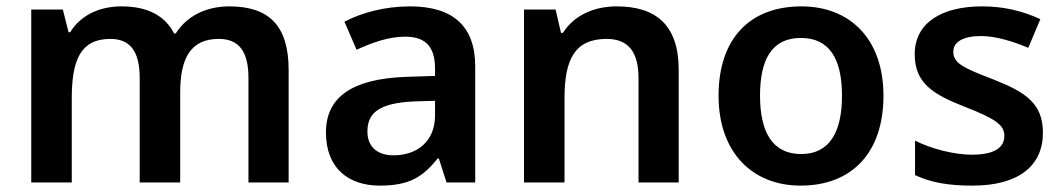

<svg xmlns="http://www.w3.org/2000/svg" viewBox="-20 -572 3333 602"><path d="M699 -552C629 -552 567 -524 531 -467H526C497 -523 443 -552 361 -552C290 -552 232 -523 200 -471H195L177 -542H78V0H205V-264C205 -384 233 -450 326 -450C388 -450 418 -411 418 -328V0H545V-282C545 -390 578 -450 666 -450C728 -450 759 -412 759 -328V0H885V-353C885 -493 822 -552 699 -552Z M1266 -552C1185 -552 1114 -532 1060 -504L1098 -416C1146 -438 1198 -457 1250 -457C1309 -457 1344 -431 1344 -357V-334L1253 -331C1085 -325 1002 -268 1002 -157C1002 -43 1074 10 1171 10C1262 10 1305 -16 1352 -75H1356L1380 0H1470V-364C1470 -490 1400 -552 1266 -552ZM1278 -254 1344 -256V-210C1344 -128 1287 -85 1214 -85C1166 -85 1132 -109 1132 -160C1132 -218 1169 -249 1278 -254Z M1914 -552C1842 -552 1780 -524 1745 -469H1739L1722 -542H1623V0H1750V-264C1750 -384 1781 -450 1882 -450C1951 -450 1982 -408 1982 -327V0H2108V-353C2108 -493 2037 -552 1914 -552Z M2750 -272C2750 -452 2643 -552 2493 -552C2332 -552 2233 -452 2233 -272C2233 -92 2341 10 2490 10C2650 10 2750 -92 2750 -272ZM2363 -272C2363 -387 2401 -453 2491 -453C2581 -453 2620 -387 2620 -272C2620 -158 2581 -89 2492 -89C2402 -89 2363 -158 2363 -272Z M3250 -156C3250 -247 3196 -283 3097 -322C2998 -360 2969 -374 2969 -410C2969 -440 2999 -459 3056 -459C3100 -459 3155 -443 3204 -422L3242 -512C3185 -538 3127 -552 3059 -552C2932 -552 2848 -500 2848 -402C2848 -313 2903 -277 3003 -238C3103 -199 3129 -180 3129 -146C3129 -109 3098 -87 3027 -87C2972 -87 2901 -105 2849 -131V-23C2898 0 2952 10 3029 10C3174 10 3250 -52 3250 -156Z"/></svg>

Font: Noto Sans Khmer UI SemiBold
Style: Regular
Weight: 600
Designer: Danh Hong and the Monotype Design Team
Foundry: Monotype Imaging Inc.
Version: Version 2.002